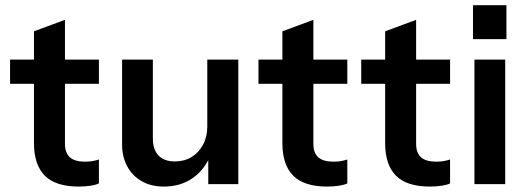

<svg xmlns="http://www.w3.org/2000/svg" viewBox="-20 -699 1986 725"><path d="M353.5 -382.6V-473.9H225.3V-624.1L108.3 -580.8V-473.9H18V-382.6H108.3V-158.6C108.3 -103.9 122 -62.9 149.4 -35.5C176.6 -8.2 219.2 5.5 277 5.5C293.6 5.5 308.6 4.4 322.2 2.3C335.7 0.1 346.2 -2.8 353.5 -6.5V-96.8C346.1 -94.3 338.4 -92.4 330 -90.8C321.6 -89.3 312.3 -88.5 301.9 -88.5C275.4 -88.5 256.1 -94 243.8 -105.1C231.5 -116.2 225.3 -133.1 225.3 -155.8V-382.6Z M762.7 -473.9V-220.3C762.7 -195.1 757.4 -172.6 746.6 -152.6C735.8 -132.6 721.4 -117.1 703.3 -106C685.2 -95 664.1 -89.4 640.2 -89.4C613.7 -89.4 593.3 -96.8 578.8 -111.6C564.4 -126.3 557.2 -148.1 557.2 -177V-473.9H441V-153C441 -122.9 447.3 -95.9 459.9 -71.9C472.5 -47.9 490.6 -29 514.3 -15.2C538 -1.4 566.1 5.5 598.7 5.5C639.8 5.5 675.7 -4.8 706 -25.4C732.1 -43 751.4 -66.6 766.4 -94.3V-3.6H879.8V-473.9Z M1291.5 -382.6V-473.9H1163.3V-624.1L1046.3 -580.8V-473.9H956V-382.6H1046.3V-158.6C1046.3 -103.9 1060 -62.9 1087.4 -35.5C1114.6 -8.2 1157.2 5.5 1215 5.5C1231.6 5.5 1246.6 4.4 1260.2 2.3C1273.7 0.1 1284.2 -2.8 1291.5 -6.5V-96.8C1284.1 -94.3 1276.4 -92.4 1268 -90.8C1259.6 -89.3 1250.3 -88.5 1239.9 -88.5C1213.4 -88.5 1194.1 -94 1181.8 -105.1C1169.5 -116.2 1163.3 -133.1 1163.3 -155.8V-382.6Z M1679.5 -382.6V-473.9H1551.3V-624.1L1434.3 -580.8V-473.9H1344V-382.6H1434.3V-158.6C1434.3 -103.9 1448 -62.9 1475.4 -35.5C1502.6 -8.2 1545.2 5.5 1603 5.5C1619.6 5.5 1634.6 4.4 1648.2 2.3C1661.7 0.1 1672.2 -2.8 1679.5 -6.5V-96.8C1672.1 -94.3 1664.4 -92.4 1656 -90.8C1647.6 -89.3 1638.3 -88.5 1627.9 -88.5C1601.4 -88.5 1582.1 -94 1569.8 -105.1C1557.5 -116.2 1551.3 -133.1 1551.3 -155.8V-382.6Z M1892.3 -551.3V-679.4H1766V-551.3ZM1887.7 -3.7V-473.9H1771.5V-3.7Z"/></svg>

Font: Diatome Awesome Semibold
Style: Regular
Weight: 400
Designer: 15.100.17
Foundry: 15.100.17
Version: Version 1.005;Fontself Maker 3.5.8